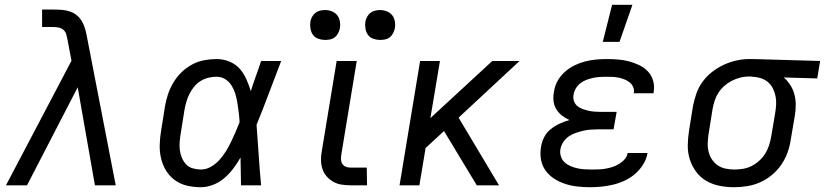

<svg xmlns="http://www.w3.org/2000/svg" viewBox="-20 -775 3450 803"><path d="M5 0 279 -521 263 -605V-606Q261 -617 258 -628.5Q255 -640 247.5 -648Q240 -656 228.5 -659Q217 -662 205 -662H156V-735H205Q223 -735 241 -733.5Q259 -732 275 -726Q291 -720 303.5 -709Q316 -698 324 -683.5Q332 -669 336.5 -652.5Q341 -636 344 -619L464 0H377L305 -410L93 0Z M820 8Q790 8 762 1.5Q734 -5 711.5 -21.5Q689 -38 674.5 -61.5Q660 -85 653.5 -113Q647 -141 648 -170.5Q649 -200 654 -230L670 -330Q674 -355 682.5 -380.5Q691 -406 705 -429.5Q719 -453 739 -472.5Q759 -492 783 -505Q807 -518 833.5 -523Q860 -528 886 -528Q914 -528 939.5 -517.5Q965 -507 982 -488Q999 -469 1010 -444.5Q1021 -420 1029 -394Q1039 -426 1050.5 -457.5Q1062 -489 1072 -520H1156Q1130 -453 1105 -386Q1080 -319 1053 -253Q1058 -190 1062 -126.5Q1066 -63 1072 0H988Q987 -28 987 -56Q987 -84 986 -113L987 -114Q986 -115 986 -115Q986 -115 986 -116Q972 -92 955.5 -70Q939 -48 918 -30Q897 -12 871 -2Q845 8 820 8ZM820 -66Q842 -66 862 -77.5Q882 -89 897.5 -106Q913 -123 925 -142.5Q937 -162 946.5 -182Q956 -202 965 -222.5Q974 -243 982 -264Q981 -284 978.5 -304Q976 -324 973 -343.5Q970 -363 964.5 -381.5Q959 -400 949 -416.5Q939 -433 922.5 -443.5Q906 -454 886 -454Q869 -454 852 -450Q835 -446 819.5 -436.5Q804 -427 792.5 -413Q781 -399 773 -383.5Q765 -368 760 -351Q755 -334 752 -318L736 -218Q733 -200 731.5 -182.5Q730 -165 732 -148Q734 -131 740.5 -115.5Q747 -100 758 -88Q769 -76 786 -71Q803 -66 820 -66Z M1515 0H1446Q1427 0 1408 -3Q1389 -6 1373.5 -15Q1358 -24 1346 -37.5Q1334 -51 1328.5 -68.5Q1323 -86 1322.5 -105Q1322 -124 1326 -144L1388 -520H1472L1408 -132Q1406 -121 1406 -110.5Q1406 -100 1411 -91Q1416 -82 1425.5 -78Q1435 -74 1446 -74H1514ZM1569 -608Q1555 -608 1541 -613Q1527 -618 1519 -629Q1511 -640 1508.5 -655Q1506 -670 1508 -685Q1510 -695 1515.5 -705Q1521 -715 1529.5 -721.5Q1538 -728 1548.5 -730.5Q1559 -733 1570 -733Q1584 -733 1598 -727.5Q1612 -722 1620.5 -711Q1629 -700 1631.5 -685Q1634 -670 1631 -655Q1629 -645 1623.5 -635Q1618 -625 1609.5 -618.5Q1601 -612 1590.5 -610Q1580 -608 1569 -608ZM1339 -608Q1325 -608 1311 -613Q1297 -618 1289 -629Q1281 -640 1278.5 -655Q1276 -670 1278 -685Q1280 -695 1285.5 -705Q1291 -715 1299.5 -721.5Q1308 -728 1318.5 -730.5Q1329 -733 1340 -733Q1354 -733 1368 -727.5Q1382 -722 1390.5 -711Q1399 -700 1401.5 -685Q1404 -670 1401 -655Q1399 -645 1393.5 -635Q1388 -625 1379.5 -618.5Q1371 -612 1360.5 -610Q1350 -608 1339 -608Z M1974 0 1837 -227 1760 -156 1734 0H1651L1737 -520H1820L1780 -281L2039 -520H2153L1898 -283L2067 0Z M2448 8Q2421 8 2394.5 5Q2368 2 2343.5 -6Q2319 -14 2298 -27.5Q2277 -41 2262 -61.5Q2247 -82 2242.5 -108Q2238 -134 2243 -162Q2246 -182 2256 -201.5Q2266 -221 2283.5 -235Q2301 -249 2321 -258Q2341 -267 2361 -273Q2344 -281 2330 -292Q2316 -303 2306.5 -318.5Q2297 -334 2295 -353Q2293 -372 2297 -392Q2300 -415 2312 -436.5Q2324 -458 2342.5 -474.5Q2361 -491 2382.5 -501.5Q2404 -512 2427 -518Q2450 -524 2473.5 -526Q2497 -528 2519 -528Q2543 -528 2566.5 -526Q2590 -524 2612 -518Q2634 -512 2654.5 -502Q2675 -492 2690 -476Q2705 -460 2711.5 -437.5Q2718 -415 2714 -391L2713 -385H2630L2631 -387Q2633 -401 2627.5 -412.5Q2622 -424 2612 -431.5Q2602 -439 2590.5 -443.5Q2579 -448 2566 -450.5Q2553 -453 2540 -453.5Q2527 -454 2513 -454Q2500 -454 2486.5 -453Q2473 -452 2459.5 -449Q2446 -446 2432.5 -441Q2419 -436 2407.5 -427Q2396 -418 2388.5 -405.5Q2381 -393 2379 -380Q2376 -366 2380 -353.5Q2384 -341 2393.5 -332.5Q2403 -324 2415.5 -319.5Q2428 -315 2441 -312Q2454 -309 2467.5 -308Q2481 -307 2495 -307H2559L2546 -234H2482Q2467 -234 2451.5 -233Q2436 -232 2420.5 -228.5Q2405 -225 2389 -219.5Q2373 -214 2359.5 -205Q2346 -196 2336.5 -182Q2327 -168 2324 -152Q2321 -137 2325.5 -122Q2330 -107 2340.5 -97Q2351 -87 2364.5 -81Q2378 -75 2393 -71.5Q2408 -68 2423.5 -67Q2439 -66 2455 -66Q2469 -66 2483.5 -66.5Q2498 -67 2512.5 -69.5Q2527 -72 2541 -76.5Q2555 -81 2568.5 -89Q2582 -97 2592.5 -109Q2603 -121 2605 -135H2688V-134Q2684 -110 2670 -87.5Q2656 -65 2636.5 -48Q2617 -31 2593.5 -20Q2570 -9 2545.5 -3Q2521 3 2496.5 5.5Q2472 8 2448 8ZM2501 -600 2540 -755H2625L2571 -600Z M3050 8Q3019 8 2989 2Q2959 -4 2934 -18.5Q2909 -33 2891.5 -56.5Q2874 -80 2865 -108.5Q2856 -137 2856.5 -168Q2857 -199 2862 -230L2878 -330Q2883 -356 2892 -382.5Q2901 -409 2918 -432.5Q2935 -456 2958 -474Q2981 -492 3007 -504Q3033 -516 3060 -522Q3087 -528 3114 -528H3131L3410 -520L3398 -447L3258 -451Q3274 -437 3285.5 -419Q3297 -401 3302.5 -380Q3308 -359 3308 -336Q3308 -313 3304 -290L3287 -190Q3283 -163 3273.5 -136.5Q3264 -110 3247.5 -86Q3231 -62 3208 -43Q3185 -24 3159 -12.5Q3133 -1 3105 3.5Q3077 8 3050 8ZM3051 -66Q3069 -66 3087.5 -69Q3106 -72 3123 -80.5Q3140 -89 3155 -102.5Q3170 -116 3180 -132Q3190 -148 3196 -166Q3202 -184 3205 -202L3222 -302Q3225 -320 3226 -338Q3227 -356 3223.5 -373Q3220 -390 3212.5 -405Q3205 -420 3192.5 -431Q3180 -442 3163.5 -447.5Q3147 -453 3129 -454L3119 -455H3110Q3092 -455 3074 -450Q3056 -445 3039.5 -436.5Q3023 -428 3008.5 -415Q2994 -402 2984 -386Q2974 -370 2968.5 -352.5Q2963 -335 2960 -318L2944 -218Q2941 -199 2940 -180Q2939 -161 2943 -143Q2947 -125 2956.5 -110Q2966 -95 2980.5 -84.5Q2995 -74 3013.5 -70Q3032 -66 3051 -66Z"/></svg>

Font: Iosevka Aile Oblique
Style: Regular
Weight: 400
Italic angle: -9°
Designer: Belleve Invis
Foundry: Belleve Invis
Version: Version 31.1.0; ttfautohint (v1.8.4)